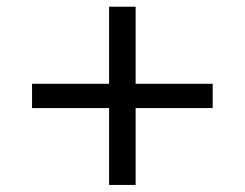

<svg xmlns="http://www.w3.org/2000/svg" viewBox="-20 -582 710 557"><path d="M373.5 -45.5H296.5V-562.5H373.5ZM73 -268.5V-339H597V-268.5Z"/></svg>

Font: Anek Gujarati Expanded
Style: Regular
Weight: 400
Width: 7
Designer: Mrunmayee Ghaisas (Gujarati), Yesha Goshar (Latin)
Foundry: Ek Type
Version: Version 1.003